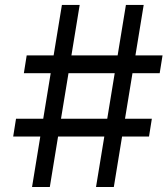

<svg xmlns="http://www.w3.org/2000/svg" viewBox="-20 -747 671 767"><path d="M363.6 0 396.7 -201.7H212L179 0H108L141 -201.7H32.7L44 -272.7H152.7L182.5 -454.5H75.3L86.6 -525.6H194.2L227.3 -727.3H298.3L265.3 -525.6H449.9L483 -727.3H554L521 -525.6H629.3L617.9 -454.5H509.2L479.4 -272.7H586.6L575.3 -201.7H467.7L434.7 0ZM223.7 -272.7H408.4L438.2 -454.5H253.6Z"/></svg>

Font: Inter UI
Style: Italic
Weight: 400
Italic angle: -9.39999°
Designer: Rasmus Andersson
Foundry: rsms
Version: 3.2;8d6f07862